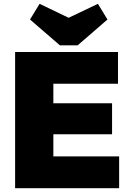

<svg xmlns="http://www.w3.org/2000/svg" viewBox="-20 -984 679 1004"><path d="M59 0H603V-166H259V-282H566V-444H259V-546H597V-712H59ZM137 -882 293 -747H386L542 -882L492 -964L339 -891L187 -964Z"/></svg>

Font: MV Cash Black
Style: Regular
Weight: 900
Designer: Rodrigo Fuenzalida
Foundry: fragTYPE
Version: Version 1.100;Glyphs 3.1.2 (3151)